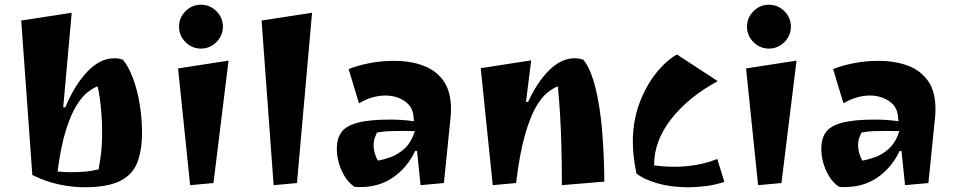

<svg xmlns="http://www.w3.org/2000/svg" viewBox="-20 -770 4047 814"><path d="M336 24Q290 24 233 12.5Q176 1 117 -28L70 -683L284 -716L248 -315H257Q296 -409 350 -466Q404 -523 465 -523Q483 -523 501 -517Q525 -488 543.5 -439Q562 -390 572 -330Q582 -270 582 -207Q582 -131 561.5 -79.5Q541 -28 487.5 -2Q434 24 336 24ZM281 -40Q315 -40 342 -42.5Q369 -45 398 -52Q403 -79 408 -117Q413 -155 413 -216Q413 -250 410 -288Q407 -326 402.5 -358Q398 -390 393 -404Q375 -397 352 -379.5Q329 -362 305 -324Q281 -286 259.5 -218Q238 -150 224 -43Q251 -40 281 -40Z M832 -564Q794 -564 766.5 -591.5Q739 -619 739 -657Q739 -695 766.5 -722.5Q794 -750 832 -750Q870 -750 897.5 -722.5Q925 -695 925 -657Q925 -619 897.5 -591.5Q870 -564 832 -564ZM786 15 735 -480 949 -513 885 6Z M1140 15 1089 -683 1303 -716 1239 6Z M1508 23Q1502 23 1495.5 23Q1489 23 1483 22Q1449 -1 1428.5 -46.5Q1408 -92 1408 -141Q1408 -182 1427 -209Q1446 -236 1495.5 -249.5Q1545 -263 1635 -263Q1657 -263 1682 -261.5Q1707 -260 1735 -256L1733 -278Q1729 -319 1694.5 -342Q1660 -365 1613 -365Q1587 -365 1558.5 -357Q1530 -349 1502 -332L1458 -477Q1491 -491 1542.5 -501.5Q1594 -512 1649 -512Q1722 -512 1776.5 -491Q1831 -470 1861.5 -425.5Q1892 -381 1892 -308Q1892 -299 1891.5 -287Q1891 -275 1890 -270L1862 6L1763 15L1748 -130H1740Q1707 -60 1647.5 -18.5Q1588 23 1508 23ZM1583 -89Q1605 -93 1635.5 -103.5Q1666 -114 1694.5 -139.5Q1723 -165 1739 -214Q1726 -214 1713 -214.5Q1700 -215 1686 -215Q1655 -215 1630 -214Q1605 -213 1578 -208Q1574 -199 1569 -186Q1564 -173 1564 -153Q1564 -136 1570 -116.5Q1576 -97 1583 -89Z M2069 15 2018 -481 2232 -514 2210 -338H2219Q2258 -423 2309 -473Q2360 -523 2416 -523Q2435 -523 2453 -517Q2476 -489 2492 -440.5Q2508 -392 2518 -333Q2528 -274 2533 -212.5Q2538 -151 2540 -95.5Q2542 -40 2542 0L2362 15Q2362 -82 2360 -153Q2358 -224 2354.5 -283.5Q2351 -343 2345 -404Q2326 -397 2301.5 -378Q2277 -359 2252 -316Q2227 -273 2205 -195.5Q2183 -118 2168 6Z M2897 24Q2825 24 2766.5 7Q2708 -10 2678 -35Q2670 -75 2666.5 -107.5Q2663 -140 2663 -169Q2663 -258 2691 -332.5Q2719 -407 2762 -460.5Q2805 -514 2850 -539L3023 -426Q2899 -359 2826 -266Q2753 -173 2753 -69Q2795 -63 2840 -63Q2884 -63 2929.5 -70.5Q2975 -78 3021 -96L3051 1Q3012 14 2973 19Q2934 24 2897 24Z M3240 -564Q3202 -564 3174.5 -591.5Q3147 -619 3147 -657Q3147 -695 3174.5 -722.5Q3202 -750 3240 -750Q3278 -750 3305.5 -722.5Q3333 -695 3333 -657Q3333 -619 3305.5 -591.5Q3278 -564 3240 -564ZM3194 15 3143 -480 3357 -513 3293 6Z M3562 23Q3556 23 3549.5 23Q3543 23 3537 22Q3503 -1 3482.5 -46.5Q3462 -92 3462 -141Q3462 -182 3481 -209Q3500 -236 3549.5 -249.5Q3599 -263 3689 -263Q3711 -263 3736 -261.5Q3761 -260 3789 -256L3787 -278Q3783 -319 3748.5 -342Q3714 -365 3667 -365Q3641 -365 3612.5 -357Q3584 -349 3556 -332L3512 -477Q3545 -491 3596.5 -501.5Q3648 -512 3703 -512Q3776 -512 3830.5 -491Q3885 -470 3915.5 -425.5Q3946 -381 3946 -308Q3946 -299 3945.5 -287Q3945 -275 3944 -270L3916 6L3817 15L3802 -130H3794Q3761 -60 3701.5 -18.5Q3642 23 3562 23ZM3637 -89Q3659 -93 3689.5 -103.5Q3720 -114 3748.5 -139.5Q3777 -165 3793 -214Q3780 -214 3767 -214.5Q3754 -215 3740 -215Q3709 -215 3684 -214Q3659 -213 3632 -208Q3628 -199 3623 -186Q3618 -173 3618 -153Q3618 -136 3624 -116.5Q3630 -97 3637 -89Z"/></svg>

Font: Joti One
Style: Regular
Weight: 400
Designer: Eduardo Rodriguez Tunni
Foundry: Eduardo Rodriguez Tunni
Version: Version 1.002; ttfautohint (v1.8.4.7-5d5b);gftools[0.9.24]